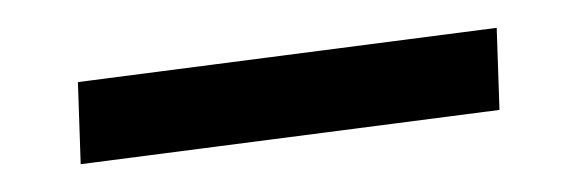

<svg xmlns="http://www.w3.org/2000/svg" viewBox="-20 -288 413 138"><path d="M38 -170 36 -229 337 -268 339 -209Z"/></svg>

Font: EauTest
Style: Italic
Weight: 400
Italic angle: -12°
Designer: Christian Thalmann (Catharsis Fonts)
Version: Version 0.001;PS 000.001;hotconv 1.0.88;makeotf.lib2.5.64775